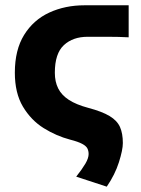

<svg xmlns="http://www.w3.org/2000/svg" viewBox="-20 -516 530 723"><path d="M382 186.9 267 149.2Q289.6 120.6 301.7 100Q313.7 79.3 313.7 64.1Q313.7 52.4 309.2 43.2Q304.7 34 289.6 25.8Q274.5 17.6 244.4 9.9Q192 -3.9 144.4 -33.6Q96.8 -63.4 66.3 -114.5Q35.9 -165.6 35.9 -242.2Q35.9 -328.1 70.8 -384.5Q105.8 -441 165.5 -468.6Q225.2 -496.1 298.5 -496.1H464.5V-375.5Q428.1 -377.5 386 -377.5Q343.8 -377.5 310 -377.5Q254.6 -377.5 220.6 -346.1Q186.5 -314.6 186.5 -242.2Q186.5 -208 199.2 -182.9Q211.8 -157.8 239.5 -139.8Q267.3 -121.9 311.8 -110Q364.3 -96.1 392.7 -79Q421.1 -61.9 431.9 -37.6Q442.6 -13.3 442.6 22.6Q442.6 48.2 427.8 94.9Q413 141.6 382 186.9Z"/></svg>

Font: Source Sans 3 Variable
Style: Regular
Weight: 200
Designer: Paul D. Hunt
Foundry: Adobe Systems Incorporated
Version: Version 3.026